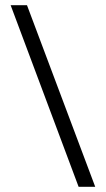

<svg xmlns="http://www.w3.org/2000/svg" viewBox="-20 -720 410 740"><path d="M21 -700H84L347 0H283Z"/></svg>

Font: Taviraj SemiBold
Style: Regular
Weight: 600
Designer: Katatrad Team
Foundry: CadsonDemak
Version: Version 1.001